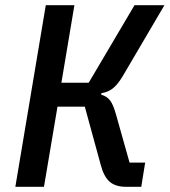

<svg xmlns="http://www.w3.org/2000/svg" viewBox="-20 -718 652 738"><path d="M156 -698H266L216 -400H321L497 -698H612L451 -424Q431 -391 412 -377Q393 -363 370 -360L369 -354Q391 -348 403.5 -331.5Q416 -315 427 -274L478 -93H538L523 0H464Q424 0 401.5 -19.5Q379 -39 367 -85L306 -308H201L149 0H39Z"/></svg>

Font: IBM Plex Mono Medium
Style: Italic
Weight: 500
Italic angle: -9°
Monospace: yes
Designer: Mike Abbink, Paul van der Laan, Pieter van Rosmalen
Foundry: Bold Monday
Version: Version 2.3